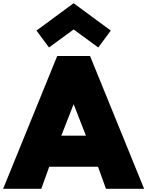

<svg xmlns="http://www.w3.org/2000/svg" viewBox="-40 -1173 916 1193"><path d="M-20.5 0 315.5 -825H519.5L855.5 0H618.5L569 -137H266L216.5 0ZM341 -330H494L417.5 -526ZM264.5 -878 186.5 -983 417.5 -1153 648.5 -983 570.5 -878 417.5 -990Z"/></svg>

Font: Spartan Thin Black
Style: Regular
Weight: 900
Version: Version 1.004